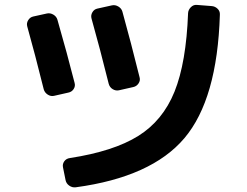

<svg xmlns="http://www.w3.org/2000/svg" viewBox="-20 -753 1040 808"><path d="M870.1 -727.5Q884.8 -726.6 895.5 -716.3Q906.2 -706.1 905.3 -691.4Q894.5 -335 755.9 -171.4Q617.2 -7.8 298.8 35.2Q284.2 37.1 271.5 28.3Q258.8 19.5 255.9 4.9L245.1 -48.8Q242.2 -62.5 250.5 -74.2Q258.8 -85.9 274.4 -87.9Q458 -116.2 561.5 -180.7Q665 -245.1 714.4 -367.2Q763.7 -489.3 771.5 -698.2Q772.5 -711.9 783.2 -722.7Q793.9 -733.4 807.6 -732.4ZM164.1 -377Q127 -526.4 94.7 -641.6Q90.8 -655.3 98.6 -668Q106.4 -680.7 120.1 -683.6L177.7 -696.3Q191.4 -699.2 204.6 -691.4Q217.8 -683.6 221.7 -669.9Q262.7 -527.3 293.9 -404.3Q297.9 -390.6 290 -378.4Q282.2 -366.2 267.6 -363.3L207 -349.6Q193.4 -346.7 180.7 -355Q168 -363.3 164.1 -377ZM480.5 -373Q466.8 -370.1 454.1 -377.9Q441.4 -385.7 437.5 -400.4Q400.4 -549.8 365.2 -674.8Q361.3 -688.5 368.7 -701.2Q376 -713.9 389.6 -716.8L451.2 -730.5Q464.8 -733.4 478 -725.6Q491.2 -717.8 495.1 -704.1Q531.2 -574.2 567.4 -427.7Q571.3 -414.1 563 -401.9Q554.7 -389.6 541 -386.7Z"/></svg>

Font: Rounded-L Mgen+ 1mn bold
Style: Bold
Weight: 700
Designer: [Source Han Sans]
Ryoko NISHIZUKA  (kana & ideographs); Paul D. Hunt (Latin, Greek & Cyrillic); Wenlong ZHANG  (bopomofo
Version: Version 1.059.20150602